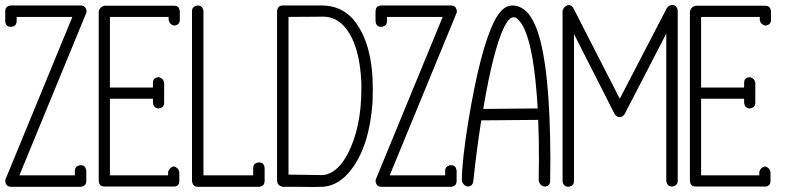

<svg xmlns="http://www.w3.org/2000/svg" viewBox="-20 -751 3169 772"><path d="M24 -729H305Q322 -729 327 -712Q328 -708 328 -706Q328 -701 326 -697L58 -46H281V-64Q281 -81 298 -86Q302 -87 304 -87Q322 -87 326 -70Q327 -67 327 -64V-23Q327 -6 311 -1Q307 0 304 0H24Q7 0 2 -17Q1 -20 1 -23Q1 -28 3 -32L271 -683H47V-666Q47 -648 30 -644Q27 -643 24 -643Q6 -643 2 -659Q1 -663 1 -666V-706Q1 -723 17 -728Q21 -728 24 -729Z M400 -728H680Q698 -728 702 -711Q703 -708 703 -706V-671Q703 -653 685 -649Q682 -648 680 -648Q661 -653 658 -671V-683H422V-399H595V-418Q595 -437 613 -440Q616 -441 618 -441Q637 -436 640 -418V-338Q640 -320 623 -316Q620 -316 618 -315Q600 -315 596 -333Q595 -336 595 -338V-354H422V-46H656V-60Q661 -78 679 -82Q697 -77 701 -60V-23Q701 -5 684 -1Q681 -1 679 -1H400Q381 -1 378 -18Q377 -21 377 -23V-706Q382 -724 400 -728Z M775 -729Q792 -729 797 -712Q798 -709 798 -706V-46H998V-75Q998 -93 1015 -97Q1019 -98 1021 -98Q1039 -98 1043 -82Q1044 -78 1044 -75V-23Q1044 -6 1028 -1Q1024 0 1021 0H775Q758 0 753 -17Q752 -20 752 -23V-706Q752 -723 769 -728Q772 -729 775 -729Z M1479 -393Q1479 -569 1409 -662Q1403 -670 1398 -676Q1349 -729 1274 -729H1117Q1100 -729 1095 -713Q1094 -709 1094 -706V-26Q1094 -8 1110 -2Q1114 0 1117 0Q1136 0 1176 0Q1245 2 1279 0Q1344 -5 1393 -70Q1466 -166 1478 -341Q1479 -367 1479 -393ZM1140 -683Q1164 -683 1211.5 -683.5Q1259 -684 1282 -684Q1329 -683 1363 -646Q1426 -576 1433 -419Q1433 -406 1433 -393Q1433 -240 1379 -134Q1368 -113 1356 -97Q1320 -50 1277 -47L1140 -49Z M1513 -729H1794Q1811 -729 1816 -712Q1817 -708 1817 -706Q1817 -701 1815 -697L1547 -46H1770V-64Q1770 -81 1787 -86Q1791 -87 1793 -87Q1811 -87 1815 -70Q1816 -67 1816 -64V-23Q1816 -6 1800 -1Q1796 0 1793 0H1513Q1496 0 1491 -17Q1490 -20 1490 -23Q1490 -28 1492 -32L1760 -683H1536V-666Q1536 -648 1519 -644Q1516 -643 1513 -643Q1495 -643 1491 -659Q1490 -663 1490 -666V-706Q1490 -723 1506 -728Q1510 -728 1513 -729Z M1837 -24Q1842 -5 1860 -1Q1878 -1 1882 -18Q1883 -20 1883 -21Q1896 -145 1915 -267L2144 -269Q2147 -195 2147 -110Q2147 -88 2146 -24Q2151 -4 2169 -1Q2188 -1 2192 -19Q2192 -21 2192 -23Q2193 -90 2193 -110Q2192 -486 2139 -632Q2124 -672 2105 -696Q2076 -729 2040 -729Q2019 -729 2000 -712Q1982 -695 1966 -663Q1910 -548 1863 -263Q1837 -104 1837 -24ZM2142 -315 1923 -313Q1963 -551 2007 -642Q2037 -703 2066 -670Q2073 -662 2080 -651Q2105 -608 2121 -517Q2135 -434 2142 -315Z M2682 -731Q2699 -731 2704 -714Q2705 -710 2705 -708V-24Q2705 -7 2688 -2Q2685 -1 2682 -1Q2665 -1 2660 -18Q2659 -21 2659 -24V-616L2492 -293Q2485 -281 2472 -280Q2458 -281 2451 -293L2288 -614V-23Q2288 -6 2271 -1Q2268 0 2265 0Q2248 0 2243 -17Q2242 -20 2242 -23V-708Q2248 -727 2265 -731Q2279 -730 2285 -719L2472 -354L2661 -718Q2669 -730 2682 -731Z M2777 -728H3057Q3075 -728 3079 -711Q3080 -708 3080 -706V-671Q3080 -653 3062 -649Q3059 -648 3057 -648Q3038 -653 3035 -671V-683H2799V-399H2972V-418Q2972 -437 2990 -440Q2993 -441 2995 -441Q3014 -436 3017 -418V-338Q3017 -320 3000 -316Q2997 -316 2995 -315Q2977 -315 2973 -333Q2972 -336 2972 -338V-354H2799V-46H3033V-60Q3038 -78 3056 -82Q3074 -77 3078 -60V-23Q3078 -5 3061 -1Q3058 -1 3056 -1H2777Q2758 -1 2755 -18Q2754 -21 2754 -23V-706Q2759 -724 2777 -728Z"/></svg>

Font: Santa Chrismast Display
Style: Regular
Weight: 400
Designer: MUHAMMAD YONI
Version: Version 001.000